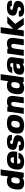

<svg xmlns="http://www.w3.org/2000/svg" viewBox="2514 -3254 751 5818"><g transform="rotate(-90 2889.0 -345.5)"><path d="M242.7 9.8 243.7 8.8Q128.4 8.8 84.7 -52.7Q41 -114.3 60.1 -251Q79.1 -387.7 140.4 -449.5Q201.7 -511.2 316.9 -511.2Q405.8 -511.2 450.7 -474.1L482.4 -701.2H662.6L564 -1H424.3L406.2 -39.1Q377.4 -13.2 338.6 -1.7Q299.8 9.8 242.7 9.8ZM239.3 -250Q229.5 -181.6 246.6 -150.9Q263.7 -120.1 311 -120.1Q358.4 -120.1 383.8 -150.9Q409.2 -181.6 418.9 -250Q428.7 -318.4 411.9 -349.1Q395 -379.9 347.7 -379.9Q300.3 -379.9 274.4 -348.9Q248.5 -317.9 239.3 -250Z M836.9 -200.2Q829.6 -147.9 847.7 -124Q865.7 -100.1 913.1 -100.1Q948.2 -100.1 969.2 -114.3Q990.2 -128.4 1001.5 -160.2H1171.4Q1143.1 -70.8 1078.1 -30.5Q1013.2 9.8 897.5 9.8Q755.9 9.8 700.4 -51.8Q645 -113.3 664.1 -250Q683.1 -386.7 755.9 -448.2Q828.6 -509.8 970.7 -509.8Q1112.3 -509.8 1167.7 -448.2Q1223.1 -386.7 1204.1 -250L1196.8 -200.2ZM851.1 -299.8H1031.2Q1038.6 -352.1 1020.5 -376Q1002.4 -399.9 955.1 -399.9Q907.7 -399.9 883.1 -376Q858.4 -352.1 851.1 -299.8Z M1430.2 -369.1Q1427.7 -353.5 1443.1 -343.5Q1458.5 -333.5 1484.1 -327.9Q1509.8 -322.3 1541 -316.9Q1572.3 -311.5 1602.8 -301.3Q1633.3 -291 1657.7 -275.4Q1682.1 -259.8 1694.6 -230.2Q1707 -200.7 1701.2 -160.2Q1689 -70.8 1624.5 -30.5Q1560.1 9.8 1431.2 9.8Q1313.5 9.8 1265.6 -28.1Q1217.8 -65.9 1229.5 -149.9H1399.4Q1395 -118.7 1407.2 -104.2Q1419.4 -89.8 1451.2 -89.8Q1482.4 -89.8 1498.3 -101.8Q1514.2 -113.8 1518.1 -140.1Q1520.5 -158.2 1506.1 -169.4Q1491.7 -180.7 1467 -186.3Q1442.4 -191.9 1412.1 -197.3Q1381.8 -202.6 1352.3 -212.2Q1322.8 -221.7 1299.3 -236.6Q1275.9 -251.5 1263.9 -280.5Q1252 -309.6 1257.8 -350.1Q1269.5 -434.1 1329.3 -471.9Q1389.2 -509.8 1510.3 -509.8Q1625.5 -509.8 1672.6 -474.1Q1719.7 -438.5 1709 -359.9H1549.3Q1552.7 -386.2 1540.3 -398.2Q1527.8 -410.2 1496.1 -410.2Q1464.4 -410.2 1448.7 -400.4Q1433.1 -390.6 1430.2 -369.1Z M1847.7 -448.2Q1922.9 -509.8 2069.8 -509.8Q2216.8 -509.8 2274.7 -448.2Q2332.5 -386.7 2313.5 -250Q2294.4 -113.3 2219.2 -51.8Q2144 9.8 1997.1 9.8Q1850.1 9.8 1792.2 -51.8Q1734.4 -113.3 1753.4 -250Q1772.5 -386.7 1847.7 -448.2ZM1933.6 -250Q1923.8 -181.6 1943.4 -150.9Q1962.9 -120.1 2015.1 -120.1Q2067.4 -120.1 2095.7 -151.1Q2124 -182.1 2133.3 -250Q2143.1 -318.4 2123.5 -349.1Q2104 -379.9 2051.8 -379.9Q1999.5 -379.9 1971.2 -348.9Q1942.9 -317.9 1933.6 -250Z M2558.1 -500 2573.2 -465.8Q2626.5 -509.8 2719.7 -509.8Q2824.7 -509.8 2864 -452.9Q2903.3 -396 2885.7 -270L2847.7 0H2668L2705.6 -270Q2713.9 -328.1 2700.9 -354Q2688 -379.9 2651.4 -379.9Q2614.7 -379.9 2594.2 -353.8Q2573.7 -327.6 2565.9 -270L2527.8 0H2347.7L2418 -500Z M3130.4 9.8 3131.3 8.8Q3016.1 8.8 2972.4 -52.7Q2928.7 -114.3 2947.8 -251Q2966.8 -387.7 3028.1 -449.5Q3089.4 -511.2 3204.6 -511.2Q3293.5 -511.2 3338.4 -474.1L3370.1 -701.2H3550.3L3451.7 -1H3312L3293.9 -39.1Q3265.1 -13.2 3226.3 -1.7Q3187.5 9.8 3130.4 9.8ZM3127 -250Q3117.2 -181.6 3134.3 -150.9Q3151.4 -120.1 3198.7 -120.1Q3246.1 -120.1 3271.5 -150.9Q3296.9 -181.6 3306.6 -250Q3316.4 -318.4 3299.6 -349.1Q3282.7 -379.9 3235.4 -379.9Q3188 -379.9 3162.1 -348.9Q3136.2 -317.9 3127 -250Z M3537.6 -149.9Q3549.8 -239.3 3615 -279.5Q3680.2 -319.8 3811.5 -319.8H3881.3L3884.3 -339.8Q3889.2 -376.5 3876 -393.3Q3862.8 -410.2 3829.1 -410.2Q3794.9 -410.2 3777.6 -396Q3760.3 -381.8 3755.9 -350.1H3585.9Q3597.7 -434.1 3659.9 -471.9Q3722.2 -509.8 3848.1 -509.8Q3974.1 -509.8 4024.9 -464.6Q4075.7 -419.4 4061.5 -319.8L4016.6 0H3876.5L3860.8 -36.1Q3807.1 9.8 3705.1 9.8Q3605.5 9.8 3565.7 -28.1Q3525.9 -65.9 3537.6 -149.9ZM3867.7 -220.2H3817.4Q3769 -220.2 3746.6 -207Q3724.1 -193.8 3719.2 -160.2Q3715.3 -132.3 3727.5 -121.1Q3739.7 -109.9 3772 -109.9Q3814 -109.9 3835.9 -131.3Q3857.9 -152.8 3864.7 -200.2Z M4316.4 -500 4331.5 -465.8Q4384.8 -509.8 4478 -509.8Q4583 -509.8 4622.3 -452.9Q4661.6 -396 4644 -270L4606 0H4426.3L4463.9 -270Q4472.2 -328.1 4459.2 -354Q4446.3 -379.9 4409.7 -379.9Q4373 -379.9 4352.5 -353.8Q4332 -327.6 4324.2 -270L4286.1 0H4106L4176.3 -500Z M4904.3 -201.2 4876 0H4695.8L4794.4 -700.2H4974.6L4920.9 -319.8L5096.2 -500H5306.2L5072.8 -259.8L5255.9 0H5045.9Z M5497.6 -369.1Q5495.1 -353.5 5510.5 -343.5Q5525.9 -333.5 5551.5 -327.9Q5577.1 -322.3 5608.4 -316.9Q5639.6 -311.5 5670.2 -301.3Q5700.7 -291 5725.1 -275.4Q5749.5 -259.8 5762 -230.2Q5774.4 -200.7 5768.6 -160.2Q5756.3 -70.8 5691.9 -30.5Q5627.4 9.8 5498.5 9.8Q5380.9 9.8 5333 -28.1Q5285.2 -65.9 5296.9 -149.9H5466.8Q5462.4 -118.7 5474.6 -104.2Q5486.8 -89.8 5518.6 -89.8Q5549.8 -89.8 5565.7 -101.8Q5581.5 -113.8 5585.4 -140.1Q5587.9 -158.2 5573.5 -169.4Q5559.1 -180.7 5534.4 -186.3Q5509.8 -191.9 5479.5 -197.3Q5449.2 -202.6 5419.7 -212.2Q5390.1 -221.7 5366.7 -236.6Q5343.3 -251.5 5331.3 -280.5Q5319.3 -309.6 5325.2 -350.1Q5336.9 -434.1 5396.7 -471.9Q5456.5 -509.8 5577.6 -509.8Q5692.9 -509.8 5740 -474.1Q5787.1 -438.5 5776.4 -359.9H5616.7Q5620.1 -386.2 5607.7 -398.2Q5595.2 -410.2 5563.5 -410.2Q5531.7 -410.2 5516.1 -400.4Q5500.5 -390.6 5497.6 -369.1Z"/></g></svg>

Font: Fivo Sans Heavy
Style: Regular
Weight: 900
Designer: Alexander Slobzheninov
Foundry: Alexander Slobzheninov
Version: 1.0